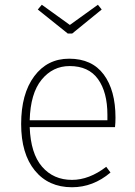

<svg xmlns="http://www.w3.org/2000/svg" viewBox="-20 -778 570 808"><path d="M284 -637H265L139 -738L156 -758L274 -673L392 -758L408 -738ZM466 -283Q466 -261 464 -243H105Q109 -132 157 -76.5Q205 -21 283 -21Q355 -21 427 -76L445 -52Q372 10 283 10Q184 10 126.5 -60.5Q69 -131 69 -256Q69 -383 124 -457Q179 -531 271 -531Q367 -531 416.5 -464.5Q466 -398 466 -283ZM432 -272V-295Q432 -390 392.5 -445Q353 -500 273 -500Q202 -500 155 -442.5Q108 -385 105 -272Z"/></svg>

Font: Fira Sans UltraLight
Style: Regular
Weight: 200
Designer: Carrois Corporate & Edenspiekermann AG
Foundry: Carrois Corporate GbR & Edenspiekermann AG
Version: Version 4.106;PS 004.106;hotconv 1.0.70;makeotf.lib2.5.58329